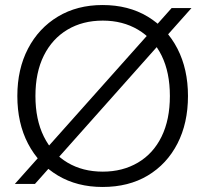

<svg xmlns="http://www.w3.org/2000/svg" viewBox="-20 -732 821 764"><path d="M39 0 663 -700H742L119 0ZM388 12Q287 12 210.5 -33.5Q134 -79 91.5 -160.5Q49 -242 49 -350Q49 -457 91.5 -538.5Q134 -620 210.5 -666Q287 -712 388 -712Q491 -712 567.5 -666Q644 -620 686 -538.5Q728 -457 728 -350Q728 -242 686 -160.5Q644 -79 568 -33.5Q492 12 388 12ZM389 -49Q468 -49 529 -85Q590 -121 623 -188.5Q656 -256 656 -350Q656 -444 623 -511Q590 -578 529 -614Q468 -650 389 -650Q309 -650 248.5 -614Q188 -578 154.5 -511Q121 -444 121 -350Q121 -256 154.5 -188.5Q188 -121 248.5 -85Q309 -49 389 -49Z"/></svg>

Font: DM Sans 18pt Light
Style: Regular
Weight: 300
Designer: Colophon Foundry, Jonny Pinhorn
Foundry: Colophon Foundry
Version: Version 4.004;gftools[0.9.30]